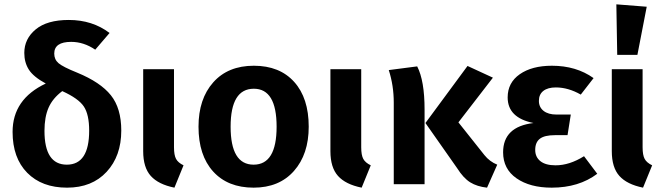

<svg xmlns="http://www.w3.org/2000/svg" viewBox="-20 -849 3057 885"><path d="M336 -514Q443 -470 491 -410Q539 -350 539 -247Q539 -130 471.5 -57Q404 16 289 16Q173 16 105.5 -52.5Q38 -121 38 -241Q38 -392 191 -464Q134 -495 113 -528Q92 -561 92 -605Q92 -670 144.5 -713.5Q197 -757 297 -757Q406 -757 485 -697L419 -620Q366 -656 308 -656Q230 -656 230 -602Q230 -575 249.5 -558Q269 -541 336 -514ZM391 -247Q391 -321 366.5 -358Q342 -395 267 -429Q223 -396 204 -353Q185 -310 185 -246Q185 -90 288 -90Q391 -90 391 -247Z M782 -530V-170Q782 -134 791.5 -116.5Q801 -99 826 -87L784 16Q710 1 675 -38Q640 -77 640 -152V-530Z M1403 -265Q1403 -138 1335 -61Q1267 16 1149 16Q1030 16 962.5 -58.5Q895 -133 895 -265Q895 -393 963 -469.5Q1031 -546 1150 -546Q1269 -546 1336 -471.5Q1403 -397 1403 -265ZM1150 -440Q1043 -440 1043 -265Q1043 -90 1149 -90Q1255 -90 1255 -265Q1255 -440 1150 -440Z M1645 -530V-170Q1645 -134 1654.5 -116.5Q1664 -99 1689 -87L1647 16Q1573 1 1538 -38Q1503 -77 1503 -152V-530Z M2252 -491 2093 -285 2213 -134Q2237 -104 2272 -90L2225 16Q2179 11 2147.5 -8.5Q2116 -28 2087 -74L1941 -282L2135 -545ZM1903 -543Q1937 -477 1937 -344V0H1795V-376Q1795 -455 1772 -526Z M2524 -546Q2636 -546 2716 -489L2657 -413Q2599 -446 2542 -446Q2505 -446 2484.5 -430Q2464 -414 2464 -384Q2464 -355 2485.5 -338Q2507 -321 2545 -321H2611L2596 -226H2538Q2490 -226 2468.5 -209.5Q2447 -193 2447 -158Q2447 -125 2471 -106Q2495 -87 2541 -87Q2605 -87 2672 -129L2733 -48Q2648 16 2523 16Q2423 16 2361 -27Q2299 -70 2299 -147Q2299 -265 2439 -282Q2320 -306 2320 -400Q2320 -468 2376 -507Q2432 -546 2524 -546Z M2821 -829 2961 -818 2918 -596H2825ZM2942 -530V-170Q2942 -134 2951.5 -116.5Q2961 -99 2986 -87L2944 16Q2870 1 2835 -38Q2800 -77 2800 -152V-530Z"/></svg>

Font: Fira Sans SemiBold
Style: Regular
Weight: 600
Designer: bBox Type GmbH & Carrois Corporate GbR & Edenspiekermann AG
Foundry: bBox Type GmbH & Carrois Corporate GbR & Edenspiekermann AG
Version: Version 4.301;PS 004.301;hotconv 1.0.88;makeotf.lib2.5.64775